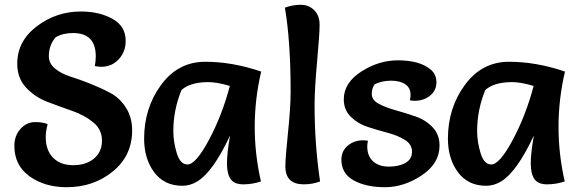

<svg xmlns="http://www.w3.org/2000/svg" viewBox="-20 -770 2416 802"><path d="M376 -494Q380 -514 380 -535Q380 -632 285 -632Q242 -632 212 -614Q184 -581 184 -535Q184 -505 210 -483.5Q236 -462 274.5 -450Q313 -438 358 -420Q403 -402 441.5 -381.5Q480 -361 506 -320.5Q532 -280 532 -225Q532 -120 451.5 -54Q371 12 258 12Q167 12 103.5 -33.5Q40 -79 40 -161Q40 -203 65.5 -231.5Q91 -260 126.5 -260Q162 -260 179 -251Q171 -221 171 -197Q171 -143 201.5 -111.5Q232 -80 286 -80Q340 -80 373 -108Q406 -136 406 -182.5Q406 -229 369.5 -259Q333 -289 281 -307Q229 -325 177 -345Q125 -365 88.5 -404.5Q52 -444 52 -504Q52 -598 133.5 -660Q215 -722 318 -722Q394 -722 449.5 -691.5Q505 -661 505 -599Q505 -554 476 -522.5Q447 -491 403 -491Q391 -491 376 -494Z M1071 -471Q1044 -356 1044 -240.5Q1044 -125 1070 -12Q1034 0 996 0Q958 0 943 -22.5Q928 -45 928 -87.5Q928 -130 941 -204Q870 -52 804 -12Q774 6 742 6Q666 6 624 -50.5Q582 -107 582 -191Q582 -319 653 -415.5Q724 -512 837.5 -512Q951 -512 1071 -471ZM940 -411Q887 -427 850 -427Q775 -427 738 -394Q704 -310 704 -223Q704 -177 718.5 -130Q733 -83 763 -83Q798 -83 853 -186Q908 -289 940 -411Z M1170 -738Q1202 -750 1236 -750Q1270 -750 1292.5 -727.5Q1315 -705 1315 -666.5Q1315 -628 1304.5 -512.5Q1294 -397 1294 -331Q1294 -168 1317 -12Q1285 0 1249 0Q1172 0 1172 -75Q1172 -111 1183 -216.5Q1194 -322 1194 -386Q1194 -599 1170 -738Z M1517 -182Q1514 -168 1514 -159Q1514 -118 1538.5 -96Q1563 -74 1604.5 -74Q1646 -74 1673.5 -89.5Q1701 -105 1701 -136Q1701 -167 1671.5 -185.5Q1642 -204 1600.5 -215Q1559 -226 1517 -239.5Q1475 -253 1445.5 -282Q1416 -311 1416 -355Q1416 -424 1489 -471Q1562 -518 1642 -518Q1730 -518 1776 -482Q1803 -461 1803 -426.5Q1803 -392 1776.5 -370.5Q1750 -349 1712 -349Q1704 -349 1692 -351Q1695 -364 1695 -374Q1695 -403 1673 -418Q1651 -433 1613.5 -433Q1576 -433 1545 -418Q1533 -402 1533 -377Q1533 -352 1562 -336.5Q1591 -321 1632.5 -309.5Q1674 -298 1716 -283.5Q1758 -269 1787 -238.5Q1816 -208 1816 -162Q1816 -87 1741.5 -37.5Q1667 12 1588 12Q1509 12 1457.5 -16.5Q1406 -45 1406 -103Q1406 -139 1432.5 -161.5Q1459 -184 1497 -184Q1505 -184 1517 -182Z M2340 -471Q2313 -356 2313 -240.5Q2313 -125 2339 -12Q2303 0 2265 0Q2227 0 2212 -22.5Q2197 -45 2197 -87.5Q2197 -130 2210 -204Q2139 -52 2073 -12Q2043 6 2011 6Q1935 6 1893 -50.5Q1851 -107 1851 -191Q1851 -319 1922 -415.5Q1993 -512 2106.5 -512Q2220 -512 2340 -471ZM2209 -411Q2156 -427 2119 -427Q2044 -427 2007 -394Q1973 -310 1973 -223Q1973 -177 1987.5 -130Q2002 -83 2032 -83Q2067 -83 2122 -186Q2177 -289 2209 -411Z"/></svg>

Font: Salsa
Style: Regular
Weight: 400
Designer: John Vargas Beltrn
Foundry: John Vargas Beltran
Version: Version 1.002